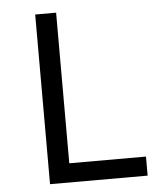

<svg xmlns="http://www.w3.org/2000/svg" viewBox="-52 -776 705 823"><g transform="rotate(-5 300.0 -365.0)"><path d="M130 0V-730H220V-82H550V0Z"/></g></svg>

Font: JetBrains Mono NL
Style: Regular
Weight: 400
Monospace: yes
Designer: Philipp Nurullin, Konstantin Bulenkov
Foundry: JetBrains
Version: Version 2.305; ttfautohint (v1.8.4.7-5d5b)